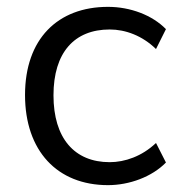

<svg xmlns="http://www.w3.org/2000/svg" viewBox="-20 -531 545 560"><path d="M295 9C357 9 423 -15 464 -57L435 -114C394 -75 344 -58 300 -58C197 -58 136 -128 136 -253C136 -378 197 -445 300 -445C346 -445 395 -427 435 -388L464 -446C424 -487 360 -511 295 -511C148 -511 53 -417 53 -254C53 -91 147 9 295 9Z"/></svg>

Font: Poppy and Pepper
Style: Regular
Weight: 400
Designer: Thy Ha
Foundry: Thy Ha
Version: Version 0.001;Glyphs 3.2 (3227)